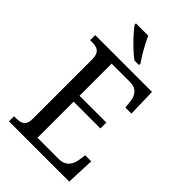

<svg xmlns="http://www.w3.org/2000/svg" viewBox="-273 -1027 1124 1124"><g transform="rotate(45 289.0 -465.5)"><path d="M302 -771H339V-784C312 -822 275 -886 256 -931H154V-921C177 -886 252 -807 302 -771ZM34 0H533L540 -175H490L484 -132C477 -88 454 -50 395 -50H220V-349H442V-398H220V-664H373C429 -664 450 -626 454 -582L459 -539H509L504 -714H34V-672H49C89 -672 122 -663 122 -601V-108C122 -51 90 -42 49 -42H34Z"/></g></svg>

Font: Noto Serif Armenian SemiCondensed
Style: Regular
Weight: 400
Width: 4
Designer: Monotype Design Team
Foundry: Monotype Imaging Inc.
Version: Version 2.008